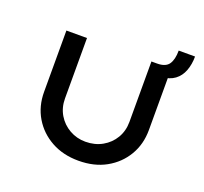

<svg xmlns="http://www.w3.org/2000/svg" viewBox="-138 -980 1220 1148"><g transform="rotate(20 472.0 -406.0)"><path d="M471 6Q373 6 298 -35.5Q223 -77 180.5 -148.5Q138 -220 138 -311V-701H269V-317Q269 -259 296 -213.5Q323 -168 369.5 -141.5Q416 -115 471 -115Q531 -115 578 -141.5Q625 -168 652 -213.5Q679 -259 679 -317V-701H715Q769 -701 789.5 -731Q810 -761 810 -818H914Q914 -768 898.5 -727Q883 -686 850.5 -662Q818 -638 769 -635L805 -676V-311Q805 -220 762.5 -148.5Q720 -77 645.5 -35.5Q571 6 471 6Z"/></g></svg>

Font: Lexend Mega Medium
Style: Regular
Weight: 500
Version: Version 1.007